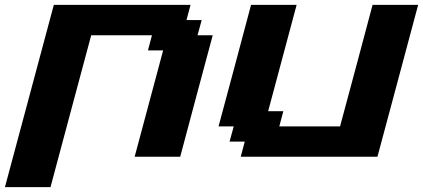

<svg xmlns="http://www.w3.org/2000/svg" viewBox="-54 -645 1740 790"><path d="M-33.7 125H153.8Q181.6 20.5 237.5 -187.7Q293.5 -396 321.3 -500H571.3L554.7 -437.5H617.2L500 0H687.5Q709.5 -83 754.2 -250Q798.8 -417 821.3 -500H758.8L775.9 -562.5H713.4L730 -625H167.5Q133.8 -500 66.9 -250Q0 0 -33.7 125Z M936.5 0H1499Q1526.9 -104 1582.8 -312.3Q1638.7 -520.5 1666.5 -625H1479Q1457 -542 1412.4 -375.2Q1367.7 -208.5 1345.2 -125H1095.2L1111.8 -187.5H1049.3L1166.5 -625H979Q957 -542 912.4 -375Q867.7 -208 845.2 -125H907.7L890.6 -62.5H953.1Z"/></svg>

Font: Faithful 32x
Style: SemiboldOblique
Weight: 400
Foundry: Faithful Resource Pack
Version: Version 1.0; January 27, 2023